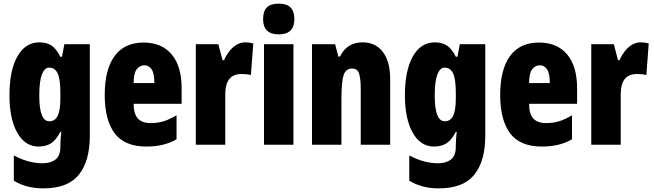

<svg xmlns="http://www.w3.org/2000/svg" viewBox="-20 -796 3596 1056"><path d="M197 -563Q236 -563 262.5 -546Q289 -529 312 -484H321L334 -553H474V-49Q474 90 413.5 165Q353 240 219 240Q170 240 130.5 229.5Q91 219 56 198V59Q100 82 138.5 92Q177 102 214 102Q258 102 285 81.5Q312 61 312 11V5Q312 -12 313.5 -34Q315 -56 317 -71H312Q290 -28 262.5 -9Q235 10 192 10Q118 10 75 -66Q32 -142 32 -272Q32 -408 75.5 -485.5Q119 -563 197 -563ZM250 -424Q225 -424 210.5 -386.5Q196 -349 196 -270Q196 -129 251 -129Q283 -129 297.5 -159.5Q312 -190 312 -256V-285Q312 -359 297.5 -391.5Q283 -424 250 -424Z M770 -562Q869 -562 924 -497Q979 -432 979 -310V-225H715Q715 -170 738 -144.5Q761 -119 809 -119Q847 -119 880 -129Q913 -139 951 -162V-30Q915 -9 874 0.5Q833 10 785 10Q665 10 610.5 -63Q556 -136 556 -274Q556 -413 610 -487.5Q664 -562 770 -562ZM774 -437Q749 -437 732 -415Q715 -393 715 -339H829Q829 -392 814 -414.5Q799 -437 774 -437Z M1328 -563Q1338 -563 1348 -562Q1358 -561 1373 -557L1360 -383Q1341 -389 1310 -389Q1262 -389 1240.5 -360.5Q1219 -332 1219 -278V0H1057V-553H1181L1204 -465H1212Q1222 -488 1238.5 -510.5Q1255 -533 1278 -548Q1301 -563 1328 -563Z M1513 -776Q1558 -776 1578.5 -754.5Q1599 -733 1599 -691Q1599 -607 1513 -607Q1427 -607 1427 -691Q1427 -734 1447.5 -755Q1468 -776 1513 -776ZM1594 -553V0H1432V-553Z M1974 -563Q2046 -563 2086 -510Q2126 -457 2126 -360V0H1964V-308Q1964 -363 1955 -391Q1946 -419 1916 -419Q1882 -419 1870 -383Q1858 -347 1858 -253V0H1696V-553H1823L1841 -485H1850Q1888 -563 1974 -563Z M2372 -563Q2411 -563 2437.5 -546Q2464 -529 2487 -484H2496L2509 -553H2649V-49Q2649 90 2588.5 165Q2528 240 2394 240Q2345 240 2305.5 229.5Q2266 219 2231 198V59Q2275 82 2313.5 92Q2352 102 2389 102Q2433 102 2460 81.5Q2487 61 2487 11V5Q2487 -12 2488.5 -34Q2490 -56 2492 -71H2487Q2465 -28 2437.5 -9Q2410 10 2367 10Q2293 10 2250 -66Q2207 -142 2207 -272Q2207 -408 2250.5 -485.5Q2294 -563 2372 -563ZM2425 -424Q2400 -424 2385.5 -386.5Q2371 -349 2371 -270Q2371 -129 2426 -129Q2458 -129 2472.5 -159.5Q2487 -190 2487 -256V-285Q2487 -359 2472.5 -391.5Q2458 -424 2425 -424Z M2945 -562Q3044 -562 3099 -497Q3154 -432 3154 -310V-225H2890Q2890 -170 2913 -144.5Q2936 -119 2984 -119Q3022 -119 3055 -129Q3088 -139 3126 -162V-30Q3090 -9 3049 0.5Q3008 10 2960 10Q2840 10 2785.5 -63Q2731 -136 2731 -274Q2731 -413 2785 -487.5Q2839 -562 2945 -562ZM2949 -437Q2924 -437 2907 -415Q2890 -393 2890 -339H3004Q3004 -392 2989 -414.5Q2974 -437 2949 -437Z M3503 -563Q3513 -563 3523 -562Q3533 -561 3548 -557L3535 -383Q3516 -389 3485 -389Q3437 -389 3415.5 -360.5Q3394 -332 3394 -278V0H3232V-553H3356L3379 -465H3387Q3397 -488 3413.5 -510.5Q3430 -533 3453 -548Q3476 -563 3503 -563Z"/></svg>

Font: Noto Sans Sinhala ExtraCondensed Black
Style: Regular
Weight: 900
Width: 2
Designer: Jelle Bosma - Monotype Design Team
Foundry: Monotype Imaging Inc.
Version: Version 2.006; ttfautohint (v1.8.4.7-5d5b)